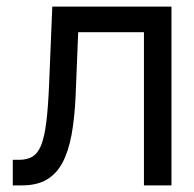

<svg xmlns="http://www.w3.org/2000/svg" viewBox="-20 -559 585 579"><path d="M18.6 0V-77.1H38.1Q62 -77.1 78.1 -86.9Q94.2 -96.7 104 -120.8Q113.8 -145 119.4 -189Q125 -232.9 127.9 -300.8L137.7 -539.1H497.1V0H414.1V-461.9H215.8L208 -269.5Q205.1 -203.1 195.8 -152.8Q186.5 -102.5 168.5 -68.6Q150.4 -34.7 120.8 -17.3Q91.3 0 46.9 0Z"/></svg>

Font: Inter Display V
Style: Regular
Weight: 400
Designer: Rasmus Andersson
Foundry: rsms
Version: Version 3.015;git-src